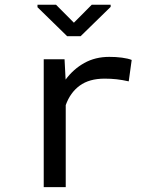

<svg xmlns="http://www.w3.org/2000/svg" viewBox="-20 -773 640 793"><path d="M431.2 -538.1Q443.8 -538.1 457.5 -537.4Q471.2 -536.6 483.6 -534.9Q496.1 -533.2 506.6 -530.8Q517.1 -528.3 523.9 -525.4L511.7 -437Q485.4 -442.9 461.7 -445.6Q438 -448.2 412.1 -448.2Q348.6 -448.2 309.3 -419.4Q270 -390.6 251.5 -338.9V0H160.6V-528.3H246.6L251 -444.3Q283.2 -487.8 328.4 -512.9Q373.5 -538.1 431.2 -538.1ZM285.2 -679.2 358.9 -753.4H437V-744.6L313 -623.5H257.3L134.8 -743.2V-753.4H211.4Z"/></svg>

Font: Roboto Mono
Style: Regular
Weight: 400
Designer: Google
Version: Version 2.000985; 2015; ttfautohint (v1.3)